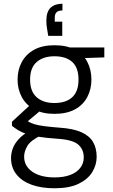

<svg xmlns="http://www.w3.org/2000/svg" viewBox="-20 -775 607 1027"><path d="M271 232Q202 232 150 213.5Q98 195 68.5 158.5Q39 122 39 70Q39 45 48.5 19Q58 -7 81 -32Q104 -57 146 -79L200 -51Q144 -24 126.5 5.5Q109 35 109 63Q109 98 130 123Q151 148 187 161Q223 174 271 174Q320 174 355 161Q390 148 409 123.5Q428 99 428 67Q428 24 398 -2Q368 -28 285 -33Q226 -37 186.5 -43.5Q147 -50 120.5 -59Q94 -68 76.5 -79Q59 -90 44 -102V-124L142 -214L208 -193L104 -106L112 -137Q124 -129 135.5 -122.5Q147 -116 165 -110.5Q183 -105 215 -100.5Q247 -96 300 -92Q373 -87 416 -67.5Q459 -48 478 -15Q497 18 497 64Q497 107 473.5 145.5Q450 184 400.5 208Q351 232 271 232ZM271 -166Q207 -166 163 -190Q119 -214 96.5 -256Q74 -298 74 -349Q74 -402 97 -444Q120 -486 163.5 -509.5Q207 -533 271 -533Q337 -533 381 -509.5Q425 -486 447 -444Q469 -402 469 -349Q469 -298 447 -256Q425 -214 381 -190Q337 -166 271 -166ZM271 -224Q333 -224 366.5 -255Q400 -286 400 -349Q400 -413 366.5 -443.5Q333 -474 271 -474Q212 -474 176.5 -443.5Q141 -413 141 -349Q141 -286 176 -255Q211 -224 271 -224ZM359 -462 337 -521H538V-468ZM314 -755V-719Q292 -719 282.5 -709.5Q273 -700 273 -681V-659H313V-583H238Q234 -608 231 -626Q228 -644 228 -663Q228 -713 251 -734Q274 -755 314 -755Z"/></svg>

Font: DM Sans 10pt Light
Style: Regular
Weight: 300
Version: Version 4.004;gftools[0.9.30]